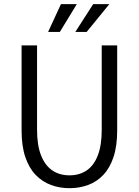

<svg xmlns="http://www.w3.org/2000/svg" viewBox="-20 -926 690 956"><path d="M326 11Q277 11 233.8 -5Q190.5 -21 157.5 -55.2Q124.5 -89.5 106 -144.2Q87.5 -199 87.5 -276V-700H164.5V-279.5Q164.5 -203 184.2 -152.8Q204 -102.5 240 -77.8Q276 -53 326 -53Q376 -53 412 -77.8Q448 -102.5 467.2 -152.8Q486.5 -203 486.5 -279.5V-700H563.5V-276Q563.5 -199 545.2 -144.2Q527 -89.5 494.5 -55.2Q462 -21 418.8 -5Q375.5 11 326 11ZM355 -767 444 -905.5H524.5L411.5 -767ZM219.5 -767 283.5 -905.5H362.5L278 -767Z"/></svg>

Font: Trispace Thin Light
Style: Regular
Weight: 300
Version: Version 1.210